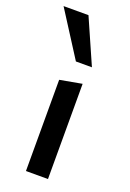

<svg xmlns="http://www.w3.org/2000/svg" viewBox="-143 -760 550 811"><g transform="rotate(20 132.5 -354.5)"><path d="M85 0V-410L184 -428V0ZM125 -507 -4 -709H108L197 -507Z"/></g></svg>

Font: Ysabeau Infant SemiBold
Style: Regular
Weight: 600
Designer: Christian Thalmann (Catharsis Fonts)
Version: Version 2.002; featfreeze: ss01,ss02,lnum